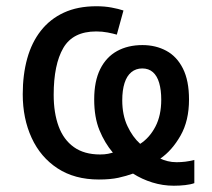

<svg xmlns="http://www.w3.org/2000/svg" viewBox="-20 -568 681 618"><path d="M290 -547.9Q316.9 -547.9 339.1 -543.7Q361.3 -539.6 377.4 -534.2L356 -456.5Q344.2 -460 326.7 -463.4Q309.1 -466.8 289.6 -466.8Q214.8 -466.8 183.8 -413.6Q152.8 -360.4 152.8 -262.7Q152.8 -204.6 168.7 -161.4Q184.6 -118.2 217.8 -94.5Q251 -70.8 302.2 -70.8Q316.9 -70.8 327.9 -73Q338.9 -75.2 343.3 -76.7Q316.9 -107.9 300 -149.2Q283.2 -190.4 283.2 -248Q283.2 -306.6 302.5 -345.5Q321.8 -384.3 356.7 -403.6Q391.6 -422.9 438.5 -422.9Q481.4 -422.9 515.4 -404.5Q549.3 -386.2 568.8 -347.4Q588.4 -308.6 588.4 -247.6Q588.4 -179.2 561 -131.3Q533.7 -83.5 496.1 -57.6Q505.9 -52.7 519.5 -49.3Q533.2 -45.9 548.3 -45.9Q562.5 -45.9 576.7 -47.6Q590.8 -49.3 605.5 -53.2V21.5Q593.3 25.9 575.9 27.8Q558.6 29.8 539.6 29.8Q503.9 29.8 470.2 19.3Q436.5 8.8 408.2 -9.3Q386.7 -1.5 361.1 4.2Q335.4 9.8 298.3 9.8Q220.2 9.8 165.3 -26.1Q110.4 -62 81.8 -124.3Q53.2 -186.5 53.2 -264.6Q53.2 -327.6 67.6 -379.6Q82 -431.6 111.6 -469.2Q141.1 -506.8 185.5 -527.3Q230 -547.9 290 -547.9ZM438 -347.7Q417.5 -347.7 402.8 -335.7Q388.2 -323.7 380.9 -300.8Q373.5 -277.8 373.5 -245.1Q373.5 -197.8 390.1 -162.4Q406.7 -127 431.2 -105Q461.4 -124.5 480.2 -160.4Q499 -196.3 499 -247.1Q499 -278.3 492.4 -301Q485.8 -323.7 472.2 -335.7Q458.5 -347.7 438 -347.7Z"/></svg>

Font: Open Sans Medium
Style: Regular
Weight: 500
Designer: Monotype Design Team
Foundry: Monotype Imaging Inc.
Version: Version 3.000